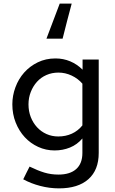

<svg xmlns="http://www.w3.org/2000/svg" viewBox="-20 -824 633 1058"><path d="M325 -611H236Q254 -659 272.5 -707.5Q291 -756 309 -804H375Q362 -756 349.5 -707.5Q337 -659 325 -611ZM281 5Q233 5 190.5 -14.5Q148 -34 116.5 -68Q85 -102 66.5 -148.5Q48 -195 48 -249Q48 -297 65 -343Q82 -389 113 -424Q144 -459 188 -480.5Q232 -502 286 -502Q329 -502 367 -486Q405 -470 435 -440V-496H524V19Q524 113 467 163.5Q410 214 305 214Q253 214 201.5 200.5Q150 187 108 164Q116 146 125.5 128.5Q135 111 143 94Q188 116 224.5 127Q261 138 302 138Q366 138 400 107.5Q434 77 434 19V-61Q405 -27 365.5 -11Q326 5 281 5ZM137 -249Q137 -211 149.5 -179Q162 -147 184 -123Q206 -99 236 -85.5Q266 -72 301 -72Q342 -72 376 -87.5Q410 -103 434 -133V-363Q410 -391 375 -407.5Q340 -424 302 -424Q266 -424 235.5 -410.5Q205 -397 183.5 -373Q162 -349 149.5 -317Q137 -285 137 -249Z"/></svg>

Font: Rosa Sans
Style: Regular
Weight: 400
Designer: Pentagram / MCKL
Foundry: Pentagram / MCKL
Version: Version 1.005;September 16, 2019;FontCreator 11.5.0.2425 64-